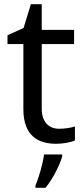

<svg xmlns="http://www.w3.org/2000/svg" viewBox="-20 -679 401 920"><path d="M264 -62C215 -62 180 -93 180 -158V-468H335V-536H180V-659H128L93 -545L16 -510V-468H92V-156C92 -26 165 10 249 10C281 10 320 3 339 -6V-73C322 -67 290 -62 264 -62ZM278 70V61H191C186 104 165 176 150 209V221H198C234 178 269 106 278 70Z"/></svg>

Font: Noto Sans Nandinagari
Style: Regular
Weight: 400
Designer: Ek Type
Foundry: Ek Type
Version: Version 1.002